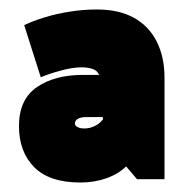

<svg xmlns="http://www.w3.org/2000/svg" viewBox="-20 -722 387 405"><path d="M138 -461Q138 -468 144.5 -471.5Q151 -475 161 -475H197V-470Q190 -461 179.5 -456Q169 -451 158 -451Q149 -451 143.5 -454Q138 -457 138 -461ZM66 -559Q85 -567 109.5 -573.5Q134 -580 152 -580Q164 -580 174 -577Q184 -574 188 -566L189 -564H155Q95 -564 57.5 -538Q20 -512 20 -456Q20 -402 52 -369.5Q84 -337 150 -337Q179 -337 204.5 -346Q230 -355 246 -371L269 -344H327V-558Q327 -602 310.5 -634.5Q294 -667 262.5 -684.5Q231 -702 184 -702Q156 -702 127.5 -697.5Q99 -693 74.5 -685.5Q50 -678 31 -669Z"/></svg>

Font: Catamaran Thin Black
Style: Regular
Weight: 900
Version: Version 2.000